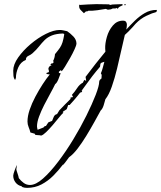

<svg xmlns="http://www.w3.org/2000/svg" viewBox="-20 -633 779 929"><path d="M111 276Q97 276 88 272L84 268Q66 264 55 249.5Q44 235 44 217Q44 210 51 191Q58 172 62 165Q62 170 60.5 175.5Q59 181 59 186Q59 190 64.5 205.5Q70 221 71 229Q81 242 94.5 252Q108 262 125 262Q153 262 188 231Q223 200 261 150Q299 100 334.5 41.5Q370 -17 398 -73.5Q426 -130 443 -174Q460 -218 460 -238Q460 -243 464.5 -247.5Q469 -252 473 -256H471Q471 -259 471.5 -262Q472 -265 472 -268Q472 -274 468 -278Q474 -292 477.5 -306Q481 -320 485 -334L472 -330L466 -325L464 -310Q426 -266 392 -217.5Q358 -169 317 -125H310L303 -105L287 -94L295 -104L283 -90L287 -88Q278 -80 264 -62.5Q250 -45 234 -26.5Q218 -8 203 6.5Q188 21 179 23Q172 21 165 21Q158 21 150 19L148 14L127 8Q124 -5 118.5 -18Q113 -31 113 -45Q113 -71 123.5 -102Q134 -133 151 -165Q168 -197 186.5 -225.5Q205 -254 221 -273Q209 -273 204 -277L205 -280L216 -284L217 -289L214 -300Q216 -314 230 -317L225 -319L224 -321L232 -328L233 -325L240 -332L237 -338Q245 -353 246 -371Q262 -390 270 -402Q278 -414 282.5 -428.5Q287 -443 291 -467L286 -471Q252 -470 231 -461.5Q210 -453 196 -439Q182 -425 169 -408.5Q156 -392 137 -375Q129 -368 117 -362.5Q105 -357 105 -343Q80 -333 68.5 -307Q57 -281 57 -256Q56 -254 55 -251Q54 -248 53 -246Q46 -255 45 -267.5Q44 -280 44 -291Q44 -321 68 -355Q92 -389 128 -419.5Q164 -450 202 -469Q240 -488 269 -488Q277 -488 286.5 -486Q296 -484 305 -482Q320 -472 335 -456.5Q350 -441 350 -421Q350 -415 341 -395Q332 -375 319 -352Q306 -329 294.5 -310.5Q283 -292 278 -288L275 -294L265 -286V-279L271 -280L273 -277Q270 -268 262.5 -249.5Q255 -231 247 -226Q238 -207 223 -180Q208 -153 193.5 -124.5Q179 -96 169 -69Q159 -42 159 -21Q159 -18 160 -13.5Q161 -9 162 -5L190 -16L197 -23H202L214 -41L232 -48Q235 -56 240 -67.5Q245 -79 256 -81L267 -99Q281 -113 294 -127Q307 -141 321 -154L322 -162H330L333 -166L329 -172L328 -174Q341 -188 353 -206.5Q365 -225 381 -233L389 -249L388 -246L397 -242L394 -261Q442 -325 490 -383L489 -398Q488 -422 497 -454Q506 -486 526 -509.5Q546 -533 575 -533Q586 -533 590 -527Q594 -521 594 -513Q594 -508 593 -501.5Q592 -495 591 -490Q610 -511 632.5 -533Q655 -555 681 -570Q707 -585 737 -585Q739 -585 739 -583Q739 -578 736 -575Q717 -570 688.5 -556.5Q660 -543 636 -518Q632 -513 622 -502Q612 -491 601.5 -480.5Q591 -470 584 -464Q577 -436 567.5 -392.5Q558 -349 546.5 -301.5Q535 -254 521 -214Q507 -174 490 -153Q487 -141 481.5 -123.5Q476 -106 467 -98Q455 -76 437 -43.5Q419 -11 398 23.5Q377 58 355.5 86Q334 114 314 128Q307 137 300 147Q293 157 285 165L284 164Q263 192 237.5 217.5Q212 243 180.5 259.5Q149 276 111 276ZM368 -184 374 -193 378 -194 376 -188ZM386 -569Q379 -576 371 -584Q363 -592 363 -602V-612L365 -609Q385 -610 406 -611.5Q427 -613 446 -613L507 -612L513 -609Q521 -612 541.5 -612Q562 -612 572 -613L574 -608Q567 -604 560 -601Q553 -598 550 -590L545 -595Q540 -591 532 -592Q524 -593 517 -588L502 -586L492 -590Q477 -587 451 -583.5Q425 -580 408 -581L400 -577L397 -579ZM582 -608V-613L589 -612L587 -608Z"/></svg>

Font: Kolker Brush
Style: Regular
Weight: 400
Designer: Robert E. Leuschke
Foundry: Robert E. Leuschke
Version: Version 1.010; ttfautohint (v1.8.3)